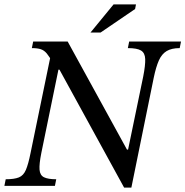

<svg xmlns="http://www.w3.org/2000/svg" viewBox="-41 -846 844 874"><path d="M557 8H524L222 -543L199 -561Q184 -588 172 -602.5Q160 -617 144.5 -622Q129 -627 104 -627L110 -657H267L537 -165H542L611 -498Q621 -549 620 -577Q619 -605 601 -616Q583 -627 541 -627L547 -657H783L777 -627Q740 -627 717.5 -613.5Q695 -600 682 -570.5Q669 -541 659 -493ZM209 0H-21L-15 -30Q24 -30 45 -38.5Q66 -47 77 -73Q88 -99 98 -149L191 -600L261 -529H225L147 -149Q137 -99 139 -73.5Q141 -48 159.5 -39Q178 -30 215 -30ZM417 -698H371L476 -826H578L574 -805Z"/></svg>

Font: STIX Two Text
Style: Italic
Weight: 400
Italic angle: -12°
Designer: Ross Mills, John Hudson & Paul Hanslow, Tiro Typeworks Ltd; with prior portions MicroPress Inc. and Coen Hoffman, Elsevi
Foundry: Tiro Typeworks Ltd
Version: Version 2.13 b171